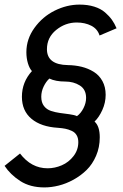

<svg xmlns="http://www.w3.org/2000/svg" viewBox="-23 -735 540 843"><path d="M415 -131.8Q415 -88.4 398.9 -51Q382.8 -13.7 357.4 11.2Q332 36.1 299.6 54Q267.1 71.8 234.6 79.8Q202.1 87.9 171.9 87.9Q109.4 87.9 65.9 59.8Q22.5 31.7 -2.9 -6.8L64.9 -61Q114.3 3.9 186 3.9Q217.8 3.9 248.3 -9.3Q278.8 -22.5 299.8 -49.6Q320.8 -76.7 320.8 -110.8Q320.8 -129.4 313.2 -141.8Q305.7 -154.3 291.5 -160.6Q277.3 -167 263.9 -169.7Q250.5 -172.4 231.9 -173.8Q157.2 -178.2 115.2 -213.4Q73.2 -248.5 73.2 -310.1Q73.2 -374.5 117.2 -422.9Q106.4 -434.6 99.6 -457Q92.8 -479.5 92.8 -505.9Q92.8 -563.5 128.2 -612.5Q163.6 -661.6 217 -688.2Q270.5 -714.8 326.2 -714.8Q362.3 -714.8 390.9 -705.8Q419.4 -696.8 438 -680.7Q456.5 -664.6 468.3 -648.2Q480 -631.8 488.8 -610.8L414.1 -579.1Q405.3 -607.9 377.7 -622.1Q350.1 -636.2 314 -636.2Q263.7 -636.2 223.4 -603.3Q183.1 -570.3 183.1 -519Q183.1 -450.7 274.9 -449.2Q307.1 -448.7 335.7 -441.7Q364.3 -434.6 388.4 -419.7Q412.6 -404.8 426.8 -378.9Q440.9 -353 440.9 -318.8Q440.9 -284.2 426.3 -252Q411.6 -219.7 392.1 -201.2Q415 -181.2 415 -131.8ZM314.9 -225.1Q332 -237.3 343.5 -260Q355 -282.7 355 -305.2Q355 -342.3 327.6 -359.6Q300.3 -377 263.2 -377Q221.2 -377 193.8 -390.1Q179.2 -377 168.7 -355.2Q158.2 -333.5 158.2 -310.1Q158.2 -285.2 169.9 -269.8Q181.6 -254.4 200.9 -248Q220.2 -241.7 240 -239Q259.8 -236.3 281.7 -233.4Q303.7 -230.5 314.9 -225.1Z"/></svg>

Font: Rawline Medium
Style: Italic
Weight: 500
Italic angle: -12°
Designer: Matt McInerney, Pablo Impallari, Rodrigo Fuenzalida
Foundry: Matt McInerney, Pablo Impallari, Rodrigo Fuenzalida
Version: Version 4.020;PS 004.020;hotconv 1.0.88;makeotf.lib2.5.64775